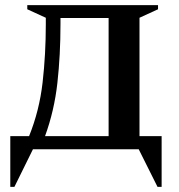

<svg xmlns="http://www.w3.org/2000/svg" viewBox="-20 -580 694 746"><path d="M86 -544V-560H594V-544L522 -511V-51H608V146H592L519 0H108L36 146H20V-51H93Q133 -150 145.5 -259.5Q158 -369 158 -486V-511ZM402 -51V-510H215V-487Q215 -366 203 -258Q191 -150 155 -51Z"/></svg>

Font: Spectral SC SemiBold
Style: Regular
Weight: 600
Designer: Jean-Baptiste Levee
Foundry: Production Type
Version: Version 2.001